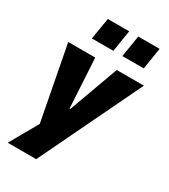

<svg xmlns="http://www.w3.org/2000/svg" viewBox="-220 -840 984 1121"><g transform="rotate(30 271.5 -279.0)"><path d="M21 180 130 -12 139 48 33 -506H215L234 -173H239L360 -506H543L213 180ZM348 -593 371 -738H515L492 -593ZM142 -593 166 -738H310L287 -593Z"/></g></svg>

Font: Nunito Sans 7pt Condensed Black
Style: Italic
Weight: 900
Width: 3
Italic angle: -9°
Designer: Vernon Adams
Foundry: Vernon Adams
Version: Version 3.101;gftools[0.9.27]